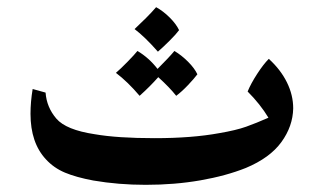

<svg xmlns="http://www.w3.org/2000/svg" viewBox="-20 -505 890 535"><path d="M797 -203Q796 -153 764 -109Q732 -65 665 -37Q610 -15 538.5 -2.5Q467 10 386 10Q310 10 240 -2Q192 -11 161 -24Q130 -37 108 -61Q65 -107 65 -188Q65 -221 71 -257L107 -247Q110 -206 137 -174.5Q164 -143 244 -131Q307 -120 411 -120Q515 -120 591 -134Q638 -142 666 -152Q694 -162 728 -177Q705 -215 670 -250Q679 -272 696.5 -299Q714 -326 729 -341Q762 -311 779.5 -275.5Q797 -240 797 -203ZM355 -424Q370 -438 387 -455Q404 -472 415 -485Q435 -474 453 -456Q471 -438 479 -421Q471 -410 453 -392Q435 -374 420 -361Q384 -402 355 -424ZM530 -298Q521 -286 504 -268Q487 -250 471 -238Q453 -261 421 -290Q398 -264 369 -238Q336 -277 303 -302Q316 -313 335.5 -333Q355 -353 363 -363Q395 -344 419 -313Q452 -346 466 -363Q486 -351 504 -333Q522 -315 530 -298Z"/></svg>

Font: Mirza SemiBold
Style: Regular
Weight: 600
Designer: Arabic design by Kourosh Beigpour, Latin design by Eduardo Tunni, engineering by Lasse Fister
Version: Version 1.0010g